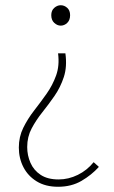

<svg xmlns="http://www.w3.org/2000/svg" viewBox="-20 -510 434 734"><path d="M202 204Q154 204 120.5 183.5Q87 163 69.5 129Q52 95 52 54Q52 13 69 -21.5Q86 -56 110.5 -87.5Q135 -119 158 -151.5Q181 -184 194.5 -221.5Q208 -259 202 -306H230Q237 -255 224 -215.5Q211 -176 188.5 -143.5Q166 -111 142 -81Q118 -51 101 -19Q84 13 84 52Q84 84 96.5 112.5Q109 141 135.5 158.5Q162 176 204 176Q242 176 277.5 158.5Q313 141 338 110L358 128Q330 159 291.5 181.5Q253 204 202 204ZM212 -412Q199 -412 187.5 -422.5Q176 -433 176 -452Q176 -470 187.5 -480Q199 -490 212 -490Q226 -490 237 -480Q248 -470 248 -452Q248 -433 237 -422.5Q226 -412 212 -412Z"/></svg>

Font: Assistant ExtraLight ExtraLight
Style: Regular
Weight: 250
Version: Version 3.000